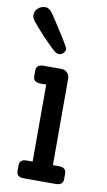

<svg xmlns="http://www.w3.org/2000/svg" viewBox="-88 -797 466 840"><g transform="rotate(10 144.5 -377.0)"><path d="M137 -562Q127 -562 114.5 -572.5Q102 -583 61 -625Q20 -670 9 -684.5Q-2 -699 -2 -711Q-2 -730 12 -742Q26 -754 45 -754Q58 -754 70 -740.5Q82 -727 116 -672Q165 -597 165 -588Q165 -579 156.5 -570.5Q148 -562 137 -562ZM80 0Q48 0 48 -27V-52Q48 -79 80 -79H106V-421H80Q48 -421 48 -448V-473Q48 -500 80 -500H159Q175 -500 185.5 -489.5Q196 -479 196 -463V-79H222Q255 -79 255 -52V-27Q255 0 222 0Z"/></g></svg>

Font: Solway
Style: Regular
Weight: 400
Designer: Mariya V. Pigoulevskaya
Foundry: The Northern Block Ltd.
Version: Version 1.000;hotconv 1.0.109;makeotfexe 2.5.65596